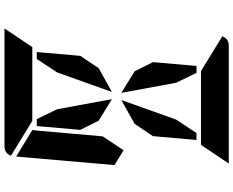

<svg xmlns="http://www.w3.org/2000/svg" viewBox="-112 -928 1040 856"><g transform="rotate(90 408.0 -500.0)"><path d="M513 -765 573 -856H604L587 -662L532 -580L426 -521ZM257 -662 274 -856H305L349 -765L394 -521L298 -580ZM650 -531 716 -490 678 -52 560 -124 561 -138 562 -144 576 -302 584 -396 588 -438ZM303 -235 243 -144H212L229 -338L284 -420L390 -479ZM297 -876 142 -971Q152 -1000 184 -1000H390H514H709L626 -876H587H503H379ZM519 -124 674 -29Q664 0 632 0H426H302H107L190 -124H229H313H437ZM559 -338 542 -144H511L467 -235L422 -479L518 -420Z"/></g></svg>

Font: DSEG14 Modern
Style: Bold Italic
Weight: 700
Italic angle: -5°
Designer: Keshikan(Twitter:@keshinomi_88pro)
Version: Version 0.46